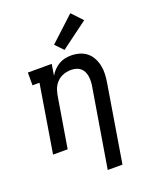

<svg xmlns="http://www.w3.org/2000/svg" viewBox="-177 -883 954 1187"><g transform="rotate(-20 300.0 -290.0)"><path d="M321 205 407 -313Q410 -330 410.5 -347Q411 -364 408.5 -380Q406 -396 399 -410.5Q392 -425 380 -435Q368 -445 352 -449.5Q336 -454 319 -454Q303 -454 288 -451Q273 -448 258 -441Q243 -434 230.5 -422.5Q218 -411 209.5 -397.5Q201 -384 196 -368.5Q191 -353 188 -338L132 0H36L109 -446H63V-530H220L208 -456Q219 -475 234.5 -491Q250 -507 268.5 -518Q287 -529 308 -533.5Q329 -538 349 -538Q378 -538 405 -530Q432 -522 452.5 -505Q473 -488 485.5 -464Q498 -440 503.5 -412.5Q509 -385 507.5 -356.5Q506 -328 501 -299L418 205ZM324 -584 274 -636 435 -785 501 -715Z"/></g></svg>

Font: Iosevka Curly Slab MdEx
Style: Italic
Weight: 500
Width: 7
Italic angle: -9°
Monospace: yes
Designer: Belleve Invis
Foundry: Belleve Invis
Version: Version 11.0.0; ttfautohint (v1.8.3)